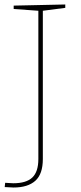

<svg xmlns="http://www.w3.org/2000/svg" viewBox="-20 -712 359 856"><path d="M271 -692V-677L171 -664V-3Q171 64 137.5 94Q104 124 40 124Q27 124 1 122L3 103Q27 105 39 105Q97 105 124 79.5Q151 54 151 -3V-664L41 -672V-687Z"/></svg>

Font: Bitter Pro Thin
Style: Regular
Weight: 250
Designer: Sol Matas, and Bitter project Authors
Foundry: Sol Matas
Version: Version 1.010